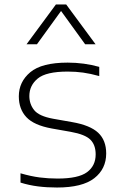

<svg xmlns="http://www.w3.org/2000/svg" viewBox="-20 -828 540 857"><path d="M234.5 9Q189.5 9 149.8 4Q110 -1 71.5 -13V-54.5Q118 -41 156.8 -36Q195.5 -31 237 -31Q330 -31 368.5 -59.5Q407 -88 407 -139Q407 -181 383.5 -204.5Q360 -228 296 -239.5L211 -254.5Q131.5 -269 97.8 -305Q64 -341 64 -398Q64 -462.5 115 -505.5Q166 -548.5 282 -548.5Q355 -548.5 423 -529.5V-488.5Q383.5 -499.5 350.8 -504Q318 -508.5 282 -508.5Q186 -508.5 148.5 -477.5Q111 -446.5 111 -399.5Q111 -363.5 132.5 -336.5Q154 -309.5 217 -298L302 -283Q382.5 -269 418.2 -235.5Q454 -202 454 -143Q454 -74 400.8 -32.5Q347.5 9 234.5 9ZM98.5 -630.5 229.5 -808H275.5L406.5 -630.5H360L252.5 -779L145 -630.5Z"/></svg>

Font: Encode Sans Exp XLt
Style: Regular
Weight: 200
Width: 7
Designer: Multiple Designers
Foundry: Impallari Type
Version: Version 3.002; ttfautohint (v1.8.3) -l 8 -r 50 -G 200 -x 14 